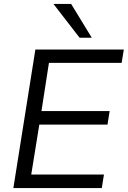

<svg xmlns="http://www.w3.org/2000/svg" viewBox="-20 -957 650 977"><path d="M48 0 160 -705H610L599 -637H229L191 -392H538L527 -323H180L139 -69H509L498 0ZM385 -765 252 -937H342L447 -765Z"/></svg>

Font: Mulish
Style: Italic
Weight: 400
Italic angle: -9°
Designer: Vernon Adams
Foundry: Vernon Adams
Version: Version 3.603; ttfautohint (v1.8.3)